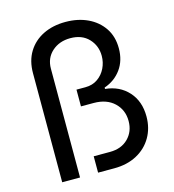

<svg xmlns="http://www.w3.org/2000/svg" viewBox="-109 -828 831 919"><g transform="rotate(-15 306.0 -368.5)"><path d="M85.9 0V-540.5Q85.9 -601.6 113 -645.8Q140.1 -689.9 188.2 -713.6Q236.3 -737.3 298.8 -737.3Q360.4 -737.3 408.7 -714.6Q457 -691.9 485.4 -649.9Q513.7 -607.9 513.7 -549.3Q513.7 -488.8 482.7 -446Q451.7 -403.3 399.4 -385.3V-378.4Q470.2 -371.6 513.7 -323.5Q557.1 -275.4 557.1 -200.2Q557.1 -142.6 530.8 -97.2Q504.4 -51.8 456.3 -25.9Q408.2 0 343.8 0H263.7V-81.1H344.2Q400.9 -81.1 434.8 -115Q468.8 -148.9 468.8 -201.2Q468.8 -256.3 431.2 -292Q393.6 -327.6 329.6 -327.6H266.6V-410.6H311Q346.2 -410.6 371.8 -428.5Q397.5 -446.3 411.4 -474.9Q425.3 -503.4 425.3 -535.6Q425.3 -585.9 392.1 -621.1Q358.9 -656.2 301.3 -656.2Q246.6 -656.2 210.4 -623.8Q174.3 -591.3 174.3 -539.1V0Z"/></g></svg>

Font: Inter 16pt
Style: Regular
Weight: 400
Version: Version 4.001;git-66647c0bb